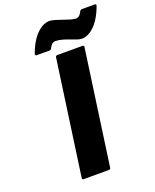

<svg xmlns="http://www.w3.org/2000/svg" viewBox="-189 -1170 1034 1282"><g transform="rotate(-20 328.0 -528.5)"><path d="M314 -924C378 -924 448 -878 487 -878C516 -878 541 -890 563 -908L565 -910L573 -917C629 -967 656 -1057 656 -1057L650 -1064H549L541 -1057C541 -1057 533 -1039 520 -1026C514 -1022 506 -1018 497 -1018C456 -1018 363 -1064 324 -1064C295 -1064 270 -1052 248 -1034L246 -1032L238 -1025C182 -975 155 -885 155 -885L161 -878H262L270 -885C270 -885 278 -903 291 -916C297 -920 305 -924 314 -924ZM485 -825 479 -832H291L283 -825L167 0L173 7H361L369 0Z"/></g></svg>

Font: Hussar Woodtype
Style: BlkObl
Weight: 900
Foundry: Cannot Into Space Fonts
Version: Version 1.07